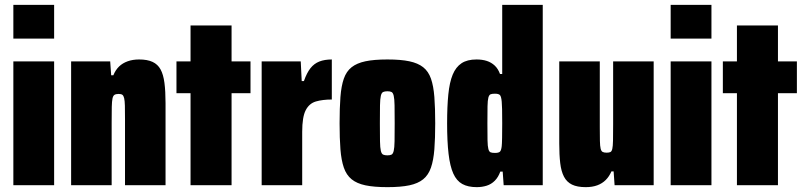

<svg xmlns="http://www.w3.org/2000/svg" viewBox="-20 -763 3314 791"><path d="M35 -604V-743H203V-604ZM35 0V-510H203V0Z M273 0V-510H434L438 -453H447Q456 -475 470.5 -489Q485 -503 506 -510.5Q527 -518 553 -518Q587 -518 608.5 -508Q630 -498 641.5 -477Q653 -456 657.5 -421.5Q662 -387 662 -338V0H495V-272Q495 -307 494.5 -327.5Q494 -348 491.5 -358.5Q489 -369 484 -372.5Q479 -376 469 -376Q458 -376 452 -372.5Q446 -369 443.5 -357.5Q441 -346 440.5 -322.5Q440 -299 440 -258V0Z M765 0V-379H707V-510H765V-658H934V-510H1012V-379H934V0Z M1058 0V-510H1219L1223 -429H1232Q1244 -463 1259 -482Q1274 -501 1295.5 -509.5Q1317 -518 1347 -518V-353Q1309 -353 1281.5 -345Q1254 -337 1239.5 -309Q1225 -281 1225 -220V0Z M1576 8Q1521 8 1485.5 0.5Q1450 -7 1428.5 -24.5Q1407 -42 1396.5 -72.5Q1386 -103 1382.5 -148Q1379 -193 1379 -255Q1379 -318 1382.5 -363.5Q1386 -409 1396.5 -439Q1407 -469 1428.5 -486Q1450 -503 1485.5 -510.5Q1521 -518 1576 -518Q1631 -518 1666.5 -510.5Q1702 -503 1723.5 -486Q1745 -469 1755.5 -439Q1766 -409 1769.5 -363.5Q1773 -318 1773 -255Q1773 -193 1769.5 -148Q1766 -103 1755.5 -72.5Q1745 -42 1723.5 -24.5Q1702 -7 1666.5 0.5Q1631 8 1576 8ZM1576 -123Q1587 -123 1593 -126Q1599 -129 1602 -141.5Q1605 -154 1605.5 -181Q1606 -208 1606 -255Q1606 -302 1605.5 -329Q1605 -356 1602 -368.5Q1599 -381 1593 -384Q1587 -387 1576 -387Q1565 -387 1558.5 -384Q1552 -381 1549 -368.5Q1546 -356 1545.5 -329Q1545 -302 1545 -255Q1545 -208 1545.5 -181Q1546 -154 1549 -141.5Q1552 -129 1558.5 -126Q1565 -123 1576 -123Z M1944 8Q1908 8 1884.5 -5Q1861 -18 1847.5 -48Q1834 -78 1828 -129Q1822 -180 1822 -255Q1822 -324 1827 -374Q1832 -424 1845 -455.5Q1858 -487 1881.5 -502.5Q1905 -518 1943 -518Q1967 -518 1985.5 -512Q2004 -506 2018 -493Q2032 -480 2040 -458H2049V-743H2216V0H2055L2051 -56H2041Q2033 -33 2018.5 -18.5Q2004 -4 1985 2Q1966 8 1944 8ZM2019 -133Q2034 -133 2039.5 -138Q2045 -143 2047 -161Q2048 -169 2048.5 -194.5Q2049 -220 2049 -255Q2049 -291 2048.5 -313.5Q2048 -336 2047 -344Q2045 -366 2039.5 -371.5Q2034 -377 2019 -377Q2007 -377 2001 -374.5Q1995 -372 1992 -361Q1989 -350 1988.5 -325Q1988 -300 1988 -255Q1988 -210 1988.5 -185Q1989 -160 1992 -149Q1995 -138 2001 -135.5Q2007 -133 2019 -133Z M2393 8Q2358 8 2336.5 -2.5Q2315 -13 2303.5 -35Q2292 -57 2288 -91Q2284 -125 2284 -172V-510H2451V-238Q2451 -203 2451.5 -182Q2452 -161 2454.5 -150.5Q2457 -140 2463 -137Q2469 -134 2479 -134Q2489 -134 2494.5 -136.5Q2500 -139 2502.5 -149.5Q2505 -160 2505.5 -184.5Q2506 -209 2506 -252V-510H2673V0H2512L2508 -57H2499Q2490 -36 2475.5 -21.5Q2461 -7 2440.5 0.5Q2420 8 2393 8Z M2743 -604V-743H2911V-604ZM2743 0V-510H2911V0Z M3016 0V-379H2958V-510H3016V-658H3185V-510H3263V-379H3185V0Z"/></svg>

Font: Saira Condensed Black
Style: Regular
Weight: 900
Width: 3
Designer: Hector Gatti with collaboration of the Omnibus-Type team
Foundry: Omnibus-Type
Version: Version 1.101